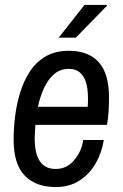

<svg xmlns="http://www.w3.org/2000/svg" viewBox="-20 -743 496 775"><path d="M205 12Q124 12 79.5 -34.5Q35 -81 35 -179Q35 -224 41 -273.5Q47 -323 61.5 -370Q76 -417 101 -455Q126 -493 164.5 -515.5Q203 -538 258 -538Q337 -538 378.5 -492Q420 -446 420 -349Q420 -324 418.5 -296Q417 -268 412 -239H123Q122 -223 121 -209.5Q120 -196 120 -186Q120 -123 141 -92Q162 -61 205 -61Q249 -61 279 -96Q309 -131 316 -178H399Q391 -127 366.5 -84Q342 -41 301.5 -14.5Q261 12 205 12ZM133 -312H334Q335 -322 335 -331.5Q335 -341 335 -348Q335 -406 315.5 -435.5Q296 -465 258 -465Q222 -465 197 -442.5Q172 -420 156.5 -385Q141 -350 133 -312ZM217 -591 321 -723H411L412 -720L286 -591Z"/></svg>

Font: Archivo Narrow
Style: Italic
Weight: 400
Italic angle: -8°
Designer: Hector Gatti
Foundry: Omnibus-Type
Version: Version 3.002